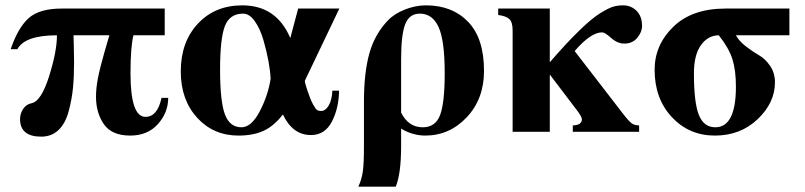

<svg xmlns="http://www.w3.org/2000/svg" viewBox="-20 -493 3011 718"><path d="M596 -361H479Q468 -317 468 -219Q468 -56 524 -56Q569 -56 584 -127H609Q609 -72 570.5 -29Q532 14 467 14Q398 14 368.5 -28.5Q339 -71 339 -131Q339 -164 346.5 -202Q354 -240 370.5 -297.5Q387 -355 389 -361H255Q255 -353 256 -320Q257 -287 257 -262Q257 -207 253 -165Q249 -123 237 -77.5Q225 -32 199 -7Q173 18 134 18Q55 18 55 -48Q55 -68 66.5 -85.5Q78 -103 98 -107Q134 -114 163.5 -207.5Q193 -301 193 -361Q73 -361 45 -309H20Q47 -389 87 -425Q127 -461 211 -461H596Z M1223 -154H1248Q1247 -88 1221 -38Q1195 12 1143 12Q1074 12 1038 -65Q1004 -21 965 -3.5Q926 14 872 14Q778 14 717 -53Q656 -120 656 -226Q656 -336 720 -404.5Q784 -473 886 -473Q1013 -473 1065 -352H1066L1095 -461H1249L1120 -191Q1120 -183 1129 -156Q1141 -120 1151 -102Q1161 -84 1166.5 -81Q1172 -78 1181 -78Q1197 -78 1209 -98Q1221 -118 1223 -154ZM992 -198Q991 -226 984 -264Q977 -302 965 -343.5Q953 -385 933 -413.5Q913 -442 889 -442Q839 -442 821 -395.5Q803 -349 803 -233Q803 -114 821 -65.5Q839 -17 883 -17Q920 -17 951 -76Q982 -135 992 -198Z M1570 14H1571Q1523 14 1480 -12V54Q1480 156 1460 205H1320Q1333 177 1337 147Q1341 117 1341 55V-113Q1341 -220 1361 -292.5Q1381 -365 1431 -417Q1455 -442 1494.5 -457.5Q1534 -473 1573 -473Q1671 -473 1730.5 -411.5Q1790 -350 1790 -228Q1790 -123 1725.5 -54.5Q1661 14 1570 14ZM1480 -271V-72Q1507 -17 1561 -17Q1608 -17 1625.5 -62Q1643 -107 1643 -220Q1643 -342 1620 -392Q1597 -442 1550 -442Q1511 -442 1495.5 -403Q1480 -364 1480 -271Z M2036 -461V-260Q2099 -333 2146.5 -379Q2194 -425 2225 -444Q2256 -463 2273 -468Q2290 -473 2310 -473Q2340 -473 2360.5 -452.5Q2381 -432 2381 -396Q2381 -373 2363 -351.5Q2345 -330 2315 -330Q2289 -330 2265.5 -351Q2242 -372 2232 -372Q2189 -372 2129 -302L2308 -70Q2331 -40 2342 -32Q2353 -24 2370 -24V0H2122V-24Q2156 -25 2156 -47Q2156 -57 2135 -84L2037 -213H2036V0H1897V-379Q1897 -410 1885 -421.5Q1873 -433 1843 -437V-461Z M2932 -461V-361H2732Q2744 -339 2770 -319Q2796 -299 2819 -286Q2842 -273 2860 -246.5Q2878 -220 2878 -185Q2878 -109 2813.5 -47.5Q2749 14 2653 14Q2557 14 2492.5 -55Q2428 -124 2428 -232Q2428 -325 2498 -393Q2568 -461 2693 -461ZM2732 -169Q2732 -230 2719 -271.5Q2706 -313 2668 -361Q2628 -361 2601.5 -324.5Q2575 -288 2575 -219Q2575 -109 2593.5 -63Q2612 -17 2655 -17Q2732 -17 2732 -169Z"/></svg>

Font: STIX MathJax Main
Style: Bold
Weight: 700
Designer: MicroPress Inc., with final additions and corrections provided by Coen Hoffman, Elsevier (retired)
Version: Version 1.1.1